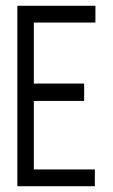

<svg xmlns="http://www.w3.org/2000/svg" viewBox="-20 -644 390 664"><path d="M40 0V-624H310V-566H97V-355H271V-295H97V-58H308V0Z"/></svg>

Font: Inconsolata ExtraCondensed
Style: Regular
Weight: 400
Width: 2
Monospace: yes
Designer: Raph Levien, Cyreal, Brenton Simpson
Foundry: Raph Levien, Cyreal, Google
Version: Version 3.001; ttfautohint (v1.8.2.53-6de2)